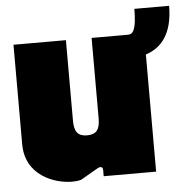

<svg xmlns="http://www.w3.org/2000/svg" viewBox="-48 -658 705 715"><g transform="rotate(-5 305.0 -300.5)"><path d="M193 10C205 10 216 9 227 6L291 -31C305 -39 312 -34 312 -23V0H508V-438C565 -456 610 -505 610 -611H480C480 -531 466 -517 448 -517H312V-216C312 -175 299 -157 264 -157C229 -157 216 -175 216 -216V-517H20V-145C20 -28 128 10 193 10Z"/></g></svg>

Font: Finlandica Black
Style: Regular
Weight: 900
Designer: Niklas Ekholm, Juho Hiilivirta, Jaakko Suomalainen
Foundry: Helsinki Type Studio
Version: Version 2.000;Glyphs 3.2 (3202)